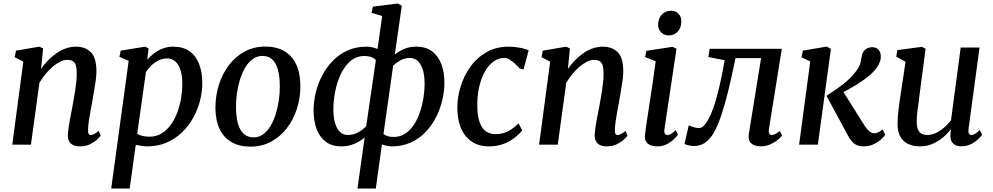

<svg xmlns="http://www.w3.org/2000/svg" viewBox="-20 -837 5746 1111"><path d="M217.5 -439Q236.5 -465.5 259.2 -488.8Q282 -512 307.8 -529.8Q333.5 -547.5 361.8 -557.2Q390 -567 419.5 -567Q473 -567 505.5 -535.2Q538 -503.5 538 -422Q538 -402 533.8 -371Q529.5 -340 523.8 -307Q518 -274 513.5 -247Q509 -221.5 503.5 -193Q498 -164.5 494 -136.8Q490 -109 489.5 -87Q489 -70 493 -62.8Q497 -55.5 504 -55.5Q513 -55.5 524 -61Q535 -66.5 550.5 -79.5L563 -52.5Q559 -46 543 -30.8Q527 -15.5 501.8 -2.8Q476.5 10 443.5 10Q416.5 10 400.8 1.2Q385 -7.5 378.5 -22.5Q372 -37.5 372.5 -58Q373.5 -72.5 376 -91.8Q378.5 -111 382.5 -133Q386.5 -155 390.8 -177.2Q395 -199.5 399 -220Q402.5 -241 407 -265.2Q411.5 -289.5 415.2 -315Q419 -340.5 421.8 -365.2Q424.5 -390 424 -412Q424 -443 418.5 -459.8Q413 -476.5 400.8 -483.5Q388.5 -490.5 368 -490.5Q349 -490.5 327.5 -479.8Q306 -469 284.5 -450.8Q263 -432.5 243.2 -408.2Q223.5 -384 208 -357.5L159 0H51L115 -480.5L65 -506L72.5 -544L208 -567L229.5 -556.5Z M623.5 254 724.5 -485 671 -508 678.5 -544 819.5 -567 840 -556.5 832 -491Q848 -510.5 870.5 -527.8Q893 -545 921 -556Q949 -567 982.5 -567Q1039 -567 1076.2 -540.8Q1113.5 -514.5 1132 -467Q1150.5 -419.5 1150.5 -355.5Q1150.5 -303.5 1136.5 -251Q1122.5 -198.5 1095.8 -151.5Q1069 -104.5 1030.2 -68.2Q991.5 -32 941.8 -11Q892 10 832.5 10Q817 10 799.2 7.2Q781.5 4.5 765.5 1L730.5 254ZM774 -63Q788.5 -54 806.5 -50Q824.5 -46 845 -46Q884 -46 914.5 -64.5Q945 -83 967.8 -114.2Q990.5 -145.5 1005.5 -185.2Q1020.5 -225 1027.8 -268.2Q1035 -311.5 1035 -353Q1035 -397.5 1024.8 -430.2Q1014.5 -463 995 -481Q975.5 -499 947 -499Q920 -499 896.5 -487Q873 -475 854.8 -457Q836.5 -439 824.5 -421Z M1515.5 -567.5Q1580.5 -567.5 1625.5 -541Q1670.5 -514.5 1694.2 -463.8Q1718 -413 1718 -340Q1718.5 -271.5 1698.2 -208.2Q1678 -145 1640 -95.5Q1602 -46 1548.5 -17.2Q1495 11.5 1429 11.5Q1365 11.5 1319.8 -14.5Q1274.5 -40.5 1250.8 -90.8Q1227 -141 1226.5 -213Q1226.5 -282.5 1246.5 -346.2Q1266.5 -410 1304.5 -460Q1342.5 -510 1395.8 -538.8Q1449 -567.5 1515.5 -567.5ZM1499 -513.5Q1467 -513.5 1442.2 -495.2Q1417.5 -477 1399.2 -446.5Q1381 -416 1369 -377.8Q1357 -339.5 1351.2 -298.5Q1345.5 -257.5 1345.5 -219.5Q1346 -157.5 1358 -118.2Q1370 -79 1393 -60.5Q1416 -42 1447.5 -42Q1478.5 -42 1503 -60Q1527.5 -78 1545.8 -108.8Q1564 -139.5 1575.8 -177.8Q1587.5 -216 1593.5 -256.8Q1599.5 -297.5 1599 -336Q1599 -398 1587.2 -437Q1575.5 -476 1553.5 -494.8Q1531.5 -513.5 1499 -513.5Z M2048.5 254 2090 -41.5Q2075.5 -28.5 2055.2 -16.8Q2035 -5 2010 2.5Q1985 10 1956 10Q1899.5 10 1863.8 -17.8Q1828 -45.5 1811.2 -92.5Q1794.5 -139.5 1794.5 -198Q1794.5 -248.5 1807 -300.8Q1819.5 -353 1844.5 -400.5Q1869.5 -448 1906.2 -485.8Q1943 -523.5 1991.8 -545.2Q2040.5 -567 2100.5 -567Q2117.5 -567 2133.8 -563.2Q2150 -559.5 2164.5 -553.5L2191.5 -744.5L2129.5 -763L2138 -798.5L2282 -817L2305 -804L2264.5 -521Q2286 -539.5 2317 -553.2Q2348 -567 2387.5 -567Q2445 -567 2481 -539.5Q2517 -512 2534.2 -464.8Q2551.5 -417.5 2551.5 -358.5Q2551.5 -308.5 2539 -256.2Q2526.5 -204 2502 -156.5Q2477.5 -109 2440.8 -71.2Q2404 -33.5 2355.5 -11.8Q2307 10 2247 10Q2232 10 2217.5 6.8Q2203 3.5 2190 -1L2154.5 254ZM2099 -107 2155 -490Q2142 -502.5 2125.2 -507.8Q2108.5 -513 2089.5 -513Q2041.5 -513 2007.2 -483.2Q1973 -453.5 1951.2 -406.5Q1929.5 -359.5 1919.2 -306Q1909 -252.5 1909 -204Q1909 -158.5 1918.8 -125Q1928.5 -91.5 1947.2 -73.8Q1966 -56 1992 -56Q2027 -56 2055 -72.5Q2083 -89 2099 -107ZM2255 -457 2199 -61.5Q2211 -52 2226 -48.2Q2241 -44.5 2258 -44.5Q2296 -44.5 2325.2 -64Q2354.5 -83.5 2375.8 -116.2Q2397 -149 2410.5 -189.5Q2424 -230 2430.5 -272.5Q2437 -315 2437 -353Q2437 -422 2414.5 -461.8Q2392 -501.5 2351.5 -501.5Q2321.5 -501.5 2296.5 -487.5Q2271.5 -473.5 2255 -457Z M2808 10Q2724 10 2675.5 -48.5Q2627 -107 2626.5 -213.5Q2626 -272.5 2644.8 -334.5Q2663.5 -396.5 2700.8 -449.2Q2738 -502 2794 -534.5Q2850 -567 2924 -567Q2952 -567 2984.5 -561.5Q3017 -556 3039 -545.5L3009.5 -435.5L2988.5 -440Q2976 -453.5 2960.5 -467.8Q2945 -482 2929.2 -492Q2913.5 -502 2899.5 -502Q2866 -502 2837 -481.8Q2808 -461.5 2786.5 -424Q2765 -386.5 2753 -335.2Q2741 -284 2742 -222Q2742.5 -167 2754.8 -131.2Q2767 -95.5 2790 -78.2Q2813 -61 2846 -61Q2876.5 -61 2899.8 -69Q2923 -77 2942.5 -91Q2962 -105 2980.5 -122.5L3002 -83Q2989.5 -66 2963.2 -44Q2937 -22 2898.2 -6Q2859.5 10 2808 10Z M3266 -439Q3285 -465.5 3307.8 -488.8Q3330.5 -512 3356.2 -529.8Q3382 -547.5 3410.2 -557.2Q3438.5 -567 3468 -567Q3521.5 -567 3554 -535.2Q3586.5 -503.5 3586.5 -422Q3586.5 -402 3582.2 -371Q3578 -340 3572.2 -307Q3566.5 -274 3562 -247Q3557.5 -221.5 3552 -193Q3546.5 -164.5 3542.5 -136.8Q3538.5 -109 3538 -87Q3537.5 -70 3541.5 -62.8Q3545.5 -55.5 3552.5 -55.5Q3561.5 -55.5 3572.5 -61Q3583.5 -66.5 3599 -79.5L3611.5 -52.5Q3607.5 -46 3591.5 -30.8Q3575.5 -15.5 3550.2 -2.8Q3525 10 3492 10Q3465 10 3449.2 1.2Q3433.5 -7.5 3427 -22.5Q3420.5 -37.5 3421 -58Q3422 -72.5 3424.5 -91.8Q3427 -111 3431 -133Q3435 -155 3439.2 -177.2Q3443.5 -199.5 3447.5 -220Q3451 -241 3455.5 -265.2Q3460 -289.5 3463.8 -315Q3467.5 -340.5 3470.2 -365.2Q3473 -390 3472.5 -412Q3472.5 -443 3467 -459.8Q3461.5 -476.5 3449.2 -483.5Q3437 -490.5 3416.5 -490.5Q3397.5 -490.5 3376 -479.8Q3354.5 -469 3333 -450.8Q3311.5 -432.5 3291.8 -408.2Q3272 -384 3256.5 -357.5L3207.5 0H3099.5L3163.5 -480.5L3113.5 -506L3121 -544L3256.5 -567L3278 -556.5Z M3783 10Q3759.5 10 3742.8 2.8Q3726 -4.5 3717.8 -18.8Q3709.5 -33 3712 -54.5Q3714 -75 3719 -109.2Q3724 -143.5 3730.8 -187.5Q3737.5 -231.5 3745.2 -281Q3753 -330.5 3760.2 -382Q3767.5 -433.5 3774 -482.5L3713 -507L3720 -543L3871.5 -566L3894.5 -555L3825 -91Q3822 -73 3826.8 -64.2Q3831.5 -55.5 3840.5 -55.5Q3850.5 -55.5 3861.8 -61.8Q3873 -68 3890 -84L3903 -57.5Q3898 -50 3882.2 -34Q3866.5 -18 3841.5 -4Q3816.5 10 3783 10ZM3848.5 -632Q3822.5 -632 3805 -650.2Q3787.5 -668.5 3788 -697Q3789 -730.5 3809.8 -752.8Q3830.5 -775 3862.5 -775Q3890 -775 3906.5 -757.2Q3923 -739.5 3922.5 -713Q3922.5 -677.5 3902.2 -654.8Q3882 -632 3848.5 -632Z M4429.5 -91Q4426.5 -70.5 4432.2 -63Q4438 -55.5 4445 -55.5Q4453.5 -55.5 4465 -61Q4476.5 -66.5 4492.5 -79.5L4505.5 -52.5Q4499 -43 4480.8 -28Q4462.5 -13 4436.8 -1.5Q4411 10 4382 10Q4347 10 4327 -7.5Q4307 -25 4313 -62L4384 -500.5H4236Q4214 -393 4193.8 -310.5Q4173.5 -228 4153.2 -168.2Q4133 -108.5 4111 -70Q4090 -33 4061.5 -12.5Q4033 8 3996 8Q3980.5 8 3962.5 3.5Q3944.5 -1 3941 -4L3965.5 -112Q3969 -110 3978.8 -106.2Q3988.5 -102.5 4001 -99.2Q4013.5 -96 4025 -96Q4040.5 -96 4054.2 -110.8Q4068 -125.5 4081 -150.2Q4094 -175 4105.5 -206.8Q4117 -238.5 4126.5 -272.5Q4138.5 -316.5 4148 -359.8Q4157.5 -403 4164 -437.2Q4170.5 -471.5 4173 -488.5L4079 -507L4086.5 -554.5H4504Z M4604 0 4668.5 -481 4618 -506 4625.5 -544 4763.5 -567.5 4788 -554 4712.5 0ZM4977 10Q4953 10 4936.5 2Q4920 -6 4909 -19Q4898 -32 4890 -46.5L4762.5 -282.5Q4795 -304 4825.2 -325Q4855.5 -346 4882 -369.2Q4908.5 -392.5 4930 -420.5Q4950.5 -446 4957 -467Q4963.5 -488 4965.5 -505.5Q4968 -526.5 4977.2 -539.5Q4986.5 -552.5 4999.5 -558.2Q5012.5 -564 5025.5 -564Q5050 -564 5063 -549.8Q5076 -535.5 5076.5 -514Q5077.5 -495 5070.8 -477.8Q5064 -460.5 5052.5 -444.5Q5034.5 -419.5 5006 -396.2Q4977.5 -373 4945.5 -353Q4913.5 -333 4884.8 -317.2Q4856 -301.5 4837.5 -291.5L4845.5 -328.5L4982.5 -110.5Q4995.5 -90 5010.2 -77.8Q5025 -65.5 5037.5 -65.5Q5047 -65.5 5059.5 -70.2Q5072 -75 5086.5 -88.5L5102.5 -57.5Q5094.5 -45 5077 -29.2Q5059.5 -13.5 5034 -1.8Q5008.5 10 4977 10Z M5302 10Q5268.5 10 5239.5 -2Q5210.5 -14 5192.2 -42Q5174 -70 5173.5 -119.5Q5173.5 -136.5 5175 -157.5Q5176.5 -178.5 5179.2 -201.8Q5182 -225 5185.2 -248.5Q5188.5 -272 5192 -294L5220 -479.5L5166 -509L5172.5 -547L5314.5 -566L5336 -555L5301 -290Q5299 -268.5 5296 -247.8Q5293 -227 5290.2 -207.5Q5287.5 -188 5286 -170Q5284.5 -152 5284.5 -136.5Q5284.5 -105 5292 -87.5Q5299.5 -70 5313.5 -63Q5327.5 -56 5347.5 -56Q5372.5 -56 5397.8 -68.5Q5423 -81 5445 -100.5Q5467 -120 5483 -141L5539 -562H5648L5584.5 -92Q5582 -73 5586.8 -64.2Q5591.5 -55.5 5600 -55.5Q5609.5 -55.5 5620.8 -62Q5632 -68.5 5650 -84.5L5663 -57.5Q5658.5 -50 5642.2 -33.8Q5626 -17.5 5600.5 -4Q5575 9.5 5543 9.5Q5510.5 9.5 5494.8 -7Q5479 -23.5 5479.5 -51Q5479.5 -53 5479.5 -57Q5479.5 -61 5480 -66Q5480.5 -71 5481.2 -76.5Q5482 -82 5482.5 -86.5L5481 -87.5Q5466.5 -69.5 5448.5 -52.2Q5430.5 -35 5408.2 -21Q5386 -7 5359.5 1.5Q5333 10 5302 10Z"/></svg>

Font: Merriweather 20pt Medium
Style: Italic
Weight: 500
Italic angle: -7.8°
Version: Version 2.101